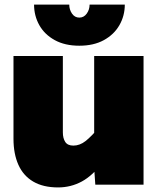

<svg xmlns="http://www.w3.org/2000/svg" viewBox="-20 -808 690 840"><path d="M255 -563V-229Q255 -203 265.5 -187Q276 -171 301 -171Q329 -171 354.5 -191Q380 -211 416 -254L430 -99Q386 -40 338 -14Q290 12 234 12Q169 12 125.5 -13.5Q82 -39 60.5 -87Q39 -135 39 -201V-563ZM608 -563V0H397L392 -72V-563ZM327 -608Q264 -608 219.5 -632.5Q175 -657 152 -698Q129 -739 129 -788H283Q283 -766 295 -748.5Q307 -731 327 -731Q347 -731 359.5 -748.5Q372 -766 372 -788H526Q526 -739 502.5 -698Q479 -657 434.5 -632.5Q390 -608 327 -608Z"/></svg>

Font: Azeret Mono Thin Black
Style: Regular
Weight: 900
Version: Version 1.002